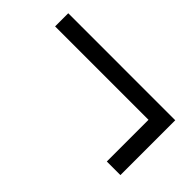

<svg xmlns="http://www.w3.org/2000/svg" viewBox="-37 -593 609 609"><g transform="rotate(45 267.5 -289.0)"><path d="M500 -166H439V-353H20V-412H500Z"/></g></svg>

Font: Hind Siliguri Light
Style: Regular
Weight: 300
Designer: Jyotish Sonowal
Foundry: Indian Type Foundry
Version: Version 1.001;PS 1.0;hotconv 1.0.86;makeotf.lib2.5.63406; tt